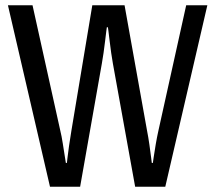

<svg xmlns="http://www.w3.org/2000/svg" viewBox="-20 -706 814 726"><path d="M169 0 10 -686H103L208 -212Q213 -192 217.5 -163Q222 -134 225.5 -112Q229 -90 229 -90H233Q233 -90 235 -108Q237 -126 241 -154Q245 -182 250 -212L329 -686H451L536 -212Q541 -187 545 -158.5Q549 -130 551.5 -110Q554 -90 554 -90H558Q558 -90 561 -111Q564 -132 569 -161Q574 -190 579 -212L684 -686H764L605 0H491L407 -465Q404 -482 400.5 -505.5Q397 -529 394.5 -551.5Q392 -574 390 -588.5Q388 -603 388 -603H384Q384 -603 382 -588.5Q380 -574 377.5 -551.5Q375 -529 371.5 -505.5Q368 -482 365 -465L283 0Z"/></svg>

Font: Archivo Narrow
Style: Regular
Weight: 400
Designer: Hector Gatti
Foundry: Omnibus-Type
Version: Version 3.002